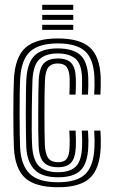

<svg xmlns="http://www.w3.org/2000/svg" viewBox="-20 -769 470 798"><path d="M221.5 9.2Q127.2 9.2 84.9 -28.9Q42.5 -67 37.8 -154.2Q36.8 -178 36.1 -216.9Q35.5 -255.8 35.5 -299.2Q35.5 -342.8 36.1 -381.5Q36.8 -420.2 38 -443.2Q43.5 -534 86.8 -571.6Q130 -609.2 219.8 -609.2Q311.2 -609.2 353 -572.1Q394.8 -535 398.5 -448.5Q399 -432.2 398.6 -412.1Q398.2 -392 397.5 -375.8H371.5Q372.5 -392.5 372.9 -411.4Q373.2 -430.2 372.5 -447.5Q369.2 -523 333.9 -555.8Q298.5 -588.5 219.8 -588.5Q142.2 -588.5 105.4 -555Q68.5 -521.5 63.8 -441.8Q62.5 -417.5 62 -378.2Q61.5 -339 61.5 -295.8Q61.5 -252.5 62 -215.1Q62.5 -177.8 63.5 -157Q67.2 -82.8 103.2 -47.1Q139.2 -11.5 221.5 -11.5Q299 -11.5 334 -44.9Q369 -78.2 372.5 -155.5Q373.2 -172 373.1 -187.2Q373 -202.5 371.5 -226.2H397.5Q398.8 -204.8 399 -189Q399.2 -173.2 398.5 -154.5Q394.5 -66.8 353.4 -28.8Q312.2 9.2 221.5 9.2ZM221.5 -32.2Q154.2 -32.2 123.4 -63.9Q92.5 -95.5 89.2 -157.8Q88.2 -179.2 87.8 -217Q87.2 -254.8 87.2 -297.6Q87.2 -340.5 87.8 -378.9Q88.2 -417.2 89.5 -440.2Q93.8 -509 124.1 -538.4Q154.5 -567.8 219.8 -567.8Q283.2 -567.8 313.6 -540.5Q344 -513.2 346.8 -446.8Q347.5 -431.2 347.1 -412.9Q346.8 -394.5 345.8 -375.8H320Q320.8 -395.5 321.1 -413.5Q321.5 -431.5 321 -446.2Q318.8 -503.5 293.4 -525.1Q268 -546.8 219.8 -546.8Q171 -546.8 144.9 -523.6Q118.8 -500.5 115 -438.5Q114.5 -425 113.6 -391.2Q112.8 -357.5 112.2 -315.1Q111.8 -272.8 111.9 -232Q112 -191.2 113.5 -164Q117 -102 143.1 -77.6Q169.2 -53.2 221.5 -53.2Q269.2 -53.2 293.8 -75.6Q318.2 -98 321 -156.8Q321.5 -171 321.5 -185.5Q321.5 -200 320 -226.2H345.8Q347.5 -198.8 347.5 -185Q347.5 -171.2 346.8 -156.2Q343.8 -89.8 314.8 -61Q285.8 -32.2 221.5 -32.2ZM221.5 -74Q181.2 -74 161.9 -94.2Q142.5 -114.5 140.5 -164.5Q139.5 -187 139.1 -223.9Q138.8 -260.8 138.9 -302Q139 -343.2 139.5 -379.5Q140 -415.8 141 -437Q144 -489.2 164 -507.6Q184 -526 219.8 -526Q258.2 -526 276 -507.2Q293.8 -488.5 295.2 -443.8Q295.8 -434 295.5 -417.1Q295.2 -400.2 294.2 -375.8H268.5Q270.2 -419.5 269.5 -442.8Q268.2 -476 257 -490.6Q245.8 -505.2 219.8 -505.2Q194.2 -505.2 181.5 -490Q168.8 -474.8 166.8 -435.5Q165.8 -414 165.2 -377.4Q164.8 -340.8 164.8 -299.6Q164.8 -258.5 165.1 -222.1Q165.5 -185.8 166.5 -164.8Q168.8 -126.8 181.4 -110.8Q194 -94.8 221.5 -94.8Q247.2 -94.8 257.9 -109.9Q268.5 -125 269.2 -159.5Q269.8 -173.5 269.8 -185.5Q269.8 -197.5 268.2 -226.2H294.2Q295.5 -203 295.6 -186.6Q295.8 -170.2 295.2 -159.5Q293.2 -113.2 276.2 -93.6Q259.2 -74 221.5 -74ZM155.5 -728V-749H284.5V-728ZM155.5 -686.5V-707.2H284.5V-686.5ZM155.5 -645V-665.8H284.5V-645Z"/></svg>

Font: Big Shoulders Inline Display ExtraBold
Style: Regular
Weight: 800
Designer: Patric King
Foundry: XO Type Co
Version: Version 1.000